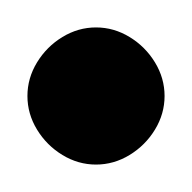

<svg xmlns="http://www.w3.org/2000/svg" viewBox="-20 -500 140 140"><path d="M0 -430Q0 -417 7 -405.5Q14 -394 25.5 -387Q37 -380 50 -380Q63 -380 74.5 -387Q86 -394 93 -405.5Q100 -417 100 -430Q100 -443 93 -454.5Q86 -466 74.5 -473Q63 -480 50 -480Q37 -480 25.5 -473Q14 -466 7 -454.5Q0 -443 0 -430Z"/></svg>

Font: Linefont
Style: Regular
Weight: 400
Monospace: yes
Version: Version 3.002;gftools[0.9.33]